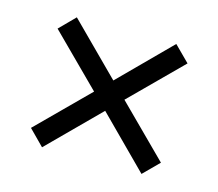

<svg xmlns="http://www.w3.org/2000/svg" viewBox="-65 -648 612 538"><g transform="rotate(15 241.0 -379.5)"><path d="M96.5 -191.5 52.5 -236 197 -380 52.5 -524 96.5 -568.5 241 -424 385 -568.5 429.5 -524 285 -380 429.5 -236 385 -191.5 241 -336Z"/></g></svg>

Font: Encode Sans Condensed
Style: Regular
Weight: 400
Width: 3
Designer: Multiple Designers
Foundry: Impallari Type
Version: Version 2.000